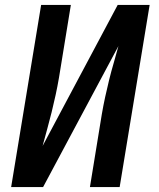

<svg xmlns="http://www.w3.org/2000/svg" viewBox="-20 -755 640 775"><path d="M25 0 146 -735H266L218 -441Q212 -406 204.5 -371.5Q197 -337 188.5 -302.5Q180 -268 170.5 -234Q161 -200 152 -166L455 -735H584L463 0H343L391 -294Q397 -329 404.5 -363.5Q412 -398 420.5 -432.5Q429 -467 439 -501Q449 -535 458 -569L154 0Z"/></svg>

Font: Iosevka Curly Extended
Style: Bold Italic
Weight: 700
Width: 7
Italic angle: -9°
Monospace: yes
Designer: Belleve Invis
Foundry: Belleve Invis
Version: Version 11.1.0; ttfautohint (v1.8.3)